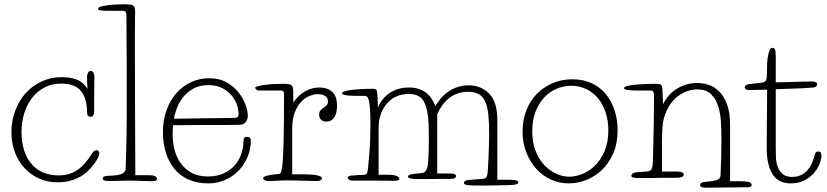

<svg xmlns="http://www.w3.org/2000/svg" viewBox="-20 -840 3840 891"><path d="M386 -428Q385 -439 384.5 -454Q384 -469 384 -483Q384 -494 388.5 -502.5Q393 -511 401 -511Q409 -511 413.5 -503Q418 -495 418 -484Q418 -470 417.5 -447.5Q417 -425 417 -401Q417 -377 417 -355Q417 -333 417 -320Q417 -312 413 -305Q409 -298 401 -298Q393 -298 388.5 -302.5Q384 -307 384 -319Q384 -380 357 -416Q330 -452 263 -452Q223 -452 189.5 -435.5Q156 -419 131.5 -389Q107 -359 93.5 -317.5Q80 -276 80 -227Q80 -134 125.5 -80Q171 -26 253 -26Q302 -26 339 -51Q376 -76 407 -128Q417 -143 428 -143Q433 -143 437 -138.5Q441 -134 441 -128Q441 -118 431 -101Q368 6 247 6Q199 6 160 -12Q121 -30 92.5 -61.5Q64 -93 48.5 -135Q33 -177 33 -225Q33 -279 50.5 -326Q68 -373 99 -407.5Q130 -442 173 -462Q216 -482 266 -482Q304 -482 334 -471.5Q364 -461 386 -428Z M607 -785Q607 -760 606.5 -732.5Q606 -705 606 -681.5Q606 -658 606 -642.5Q606 -627 606 -626Q606 -388 607 -242.5Q608 -97 608 -27H669Q694 -27 701.5 -21.5Q709 -16 709 -10Q709 -5 703 -2Q697 1 681 1Q674 1 662 0.5Q650 0 636.5 -0.5Q623 -1 608.5 -1.5Q594 -2 581 -2Q571 -2 558.5 -1.5Q546 -1 533.5 -1Q521 -1 509.5 -0.5Q498 0 490 0Q470 0 463.5 -2.5Q457 -5 457 -11Q457 -23 478 -24L501 -25Q561 -28 563 -55Q564 -85 565 -119Q566 -153 567 -196Q568 -239 568 -292Q568 -345 568 -413Q568 -480 568 -531.5Q568 -583 567.5 -624Q567 -665 567 -698Q567 -731 567 -762Q567 -778 564 -784Q561 -790 548 -790H471Q454 -790 444.5 -792Q435 -794 435 -799Q435 -806 450 -810Q465 -814 486 -816.5Q507 -819 529 -819.5Q551 -820 565 -820Q585 -820 596 -815.5Q607 -811 607 -785Z M1070 -293Q1087 -293 1087 -311Q1087 -331 1079 -354.5Q1071 -378 1054 -398Q1037 -418 1010.5 -431.5Q984 -445 947 -445Q909 -445 881.5 -431Q854 -417 834.5 -394.5Q815 -372 803.5 -344.5Q792 -317 787 -289ZM783 -259Q782 -248 781.5 -237.5Q781 -227 781 -218Q781 -182 789.5 -147Q798 -112 817.5 -84Q837 -56 868.5 -38.5Q900 -21 945 -21Q986 -21 1017 -35Q1048 -49 1068.5 -72Q1089 -95 1099.5 -125Q1110 -155 1110 -187Q1110 -205 1127 -205Q1144 -205 1144 -187Q1144 -148 1129 -112Q1114 -76 1087.5 -48.5Q1061 -21 1025 -5Q989 11 947 11Q894 11 854.5 -7Q815 -25 789 -57Q763 -89 749.5 -132.5Q736 -176 736 -226Q736 -281 752.5 -327.5Q769 -374 798 -407Q827 -440 866 -458.5Q905 -477 950 -477Q998 -477 1032 -457.5Q1066 -438 1087.5 -410.5Q1109 -383 1119.5 -353.5Q1130 -324 1130 -304Q1130 -288 1121.5 -275Q1113 -262 1095 -261Q1069 -260 1031.5 -260Q994 -260 954 -260Q942 -260 919 -260Q896 -260 870.5 -259.5Q845 -259 821 -259Q797 -259 783 -259Z M1544 -349Q1544 -337 1542 -324.5Q1540 -312 1534.5 -301Q1529 -290 1519.5 -283Q1510 -276 1495 -276Q1478 -276 1469.5 -285Q1461 -294 1461 -308Q1461 -321 1467.5 -328Q1474 -335 1481.5 -340Q1489 -345 1495.5 -351Q1502 -357 1502 -369Q1502 -386 1489 -394.5Q1476 -403 1456 -403Q1438 -403 1417 -395Q1396 -387 1378 -368Q1360 -349 1348 -318.5Q1336 -288 1336 -243V-31H1380Q1432 -31 1453 -26Q1474 -21 1474 -13Q1474 -7 1467.5 -3.5Q1461 0 1454 0Q1440 0 1421.5 -0.5Q1403 -1 1384 -1.5Q1365 -2 1347 -2.5Q1329 -3 1316 -3Q1290 -3 1269 -1.5Q1248 0 1223 0Q1215 0 1208 -4Q1201 -8 1201 -13Q1201 -19 1217 -24Q1233 -29 1259 -31Q1277 -32 1281 -36Q1285 -40 1288 -57Q1291 -73 1292.5 -98Q1294 -123 1295.5 -163.5Q1297 -204 1297.5 -263Q1298 -322 1298 -406Q1298 -420 1283 -420H1184Q1174 -420 1169 -425Q1164 -430 1164 -433Q1164 -437 1178 -440.5Q1192 -444 1212 -446.5Q1232 -449 1255.5 -450Q1279 -451 1297 -451Q1323 -451 1332 -445Q1341 -439 1341 -413V-364Q1365 -399 1396 -416.5Q1427 -434 1462 -434Q1499 -434 1521.5 -414Q1544 -394 1544 -349Z M2288 -6H2335Q2368 -6 2377 -2.5Q2386 1 2386 6Q2386 18 2346 19Q2338 19 2318.5 19.5Q2299 20 2277 20.5Q2255 21 2234 21Q2213 21 2201 21Q2159 21 2146 18.5Q2133 16 2133 9Q2133 -3 2156 -5L2220 -10Q2230 -11 2235.5 -15.5Q2241 -20 2243 -41Q2244 -50 2245 -68.5Q2246 -87 2247 -111.5Q2248 -136 2249 -164Q2250 -192 2250 -220Q2250 -272 2246 -309Q2242 -346 2231.5 -369Q2221 -392 2202 -403Q2183 -414 2153 -414Q2124 -414 2101.5 -405.5Q2079 -397 2061.5 -382.5Q2044 -368 2031 -349Q2018 -330 2009 -310V-35H2060Q2083 -35 2090 -31.5Q2097 -28 2097 -23Q2097 -18 2090.5 -14Q2084 -10 2075 -10Q2071 -10 2048.5 -10Q2026 -10 2000 -9.5Q1974 -9 1950.5 -9Q1927 -9 1920 -9Q1873 -9 1873 -21Q1873 -30 1902 -33L1937 -37Q1947 -38 1953 -44Q1959 -50 1962 -59.5Q1965 -69 1966 -81.5Q1967 -94 1968 -109Q1969 -126 1969.5 -145Q1970 -164 1970 -202Q1970 -204 1970 -223Q1970 -242 1969 -265Q1966 -334 1947 -369Q1928 -404 1876 -404Q1848 -404 1823 -394Q1798 -384 1779 -363.5Q1760 -343 1748.5 -313.5Q1737 -284 1737 -245V-29H1777Q1809 -29 1821 -23.5Q1833 -18 1833 -12Q1833 -1 1812 -1Q1808 -1 1801.5 -1Q1795 -1 1775.5 -1.5Q1756 -2 1718.5 -2Q1681 -2 1614 -2Q1606 -2 1600 -6Q1594 -10 1594 -15Q1594 -25 1620 -26Q1643 -28 1656 -28Q1669 -28 1675.5 -30Q1682 -32 1684 -38.5Q1686 -45 1688 -60Q1690 -80 1694.5 -135Q1699 -190 1699 -264Q1699 -309 1697 -335Q1695 -361 1691.5 -374.5Q1688 -388 1683 -391.5Q1678 -395 1673 -395H1640Q1567 -395 1567 -407Q1567 -412 1578.5 -416Q1590 -420 1609.5 -422.5Q1629 -425 1656 -426.5Q1683 -428 1714 -428Q1722 -428 1726 -423.5Q1730 -419 1731 -406L1734 -341Q1752 -385 1790 -409.5Q1828 -434 1877 -434Q1969 -434 2000 -347Q2029 -396 2068.5 -420Q2108 -444 2155 -444Q2212 -444 2250 -405.5Q2288 -367 2288 -282Z M2846 -236Q2846 -174 2825.5 -127.5Q2805 -81 2772.5 -50.5Q2740 -20 2700 -4.5Q2660 11 2620 11Q2576 11 2537 -6.5Q2498 -24 2469 -56Q2440 -88 2422.5 -132.5Q2405 -177 2405 -230Q2405 -282 2422 -326.5Q2439 -371 2470 -403Q2501 -435 2543 -453.5Q2585 -472 2636 -472Q2688 -472 2727.5 -453Q2767 -434 2793 -401.5Q2819 -369 2832.5 -326.5Q2846 -284 2846 -236ZM2631 -442Q2595 -442 2562.5 -428Q2530 -414 2505 -387Q2480 -360 2465 -321Q2450 -282 2450 -231Q2450 -178 2466 -138Q2482 -98 2507.5 -72Q2533 -46 2563 -33Q2593 -20 2622 -20Q2650 -20 2682 -32.5Q2714 -45 2741 -71.5Q2768 -98 2785.5 -138.5Q2803 -179 2803 -235Q2803 -280 2790.5 -318Q2778 -356 2755.5 -383.5Q2733 -411 2701 -426.5Q2669 -442 2631 -442Z M3368 1H3422Q3437 1 3452.5 4Q3468 7 3468 18Q3468 24 3463 26.5Q3458 29 3451 29Q3448 29 3433 29Q3418 29 3397 29.5Q3376 30 3352 30Q3328 30 3307 30.5Q3286 31 3271 31Q3256 31 3253 31Q3229 31 3229 19Q3229 6 3252 4Q3273 2 3286.5 0Q3300 -2 3308 -5.5Q3316 -9 3320 -14.5Q3324 -20 3324 -30Q3326 -75 3327 -119.5Q3328 -164 3328 -196Q3328 -235 3325.5 -275.5Q3323 -316 3312 -349.5Q3301 -383 3278.5 -404Q3256 -425 3216 -425Q3175 -425 3136.5 -401Q3098 -377 3075 -329Q3058 -292 3055 -257.5Q3052 -223 3052 -186V-44H3119Q3133 -44 3143 -41Q3153 -38 3153 -29Q3153 -15 3119 -15Q3116 -15 3103 -15Q3090 -15 3071.5 -15Q3053 -15 3031.5 -14.5Q3010 -14 2991 -14Q2972 -14 2958 -14Q2944 -14 2941 -14Q2924 -14 2917 -16.5Q2910 -19 2910 -24Q2910 -31 2917.5 -35.5Q2925 -40 2937 -41L2982 -44Q2997 -45 3003 -54Q3009 -63 3010 -95Q3011 -142 3012 -179.5Q3013 -217 3013.5 -252Q3014 -287 3014.5 -322Q3015 -357 3015 -398Q3015 -408 3012 -414Q3009 -420 3000 -420H2931Q2913 -420 2894.5 -422Q2876 -424 2876 -431Q2876 -438 2894.5 -442Q2913 -446 2938 -448Q2963 -450 2989 -450.5Q3015 -451 3030 -451Q3042 -451 3047.5 -446.5Q3053 -442 3054 -425L3057 -357Q3080 -403 3122.5 -429Q3165 -455 3216 -455Q3242 -455 3269 -446Q3296 -437 3318 -415Q3340 -393 3354 -355.5Q3368 -318 3368 -260Z M3540 -424Q3521 -424 3497 -423Q3473 -422 3455 -422Q3449 -422 3442.5 -425Q3436 -428 3436 -436Q3436 -441 3441 -444.5Q3446 -448 3460 -450L3511 -456Q3531 -458 3535 -468Q3539 -478 3539 -500Q3539 -521 3540 -545.5Q3541 -570 3546 -590Q3551 -610 3555 -614Q3559 -618 3564 -618Q3572 -618 3576 -611.5Q3580 -605 3580 -575V-458Q3589 -458 3613.5 -458.5Q3638 -459 3665 -460Q3692 -461 3715.5 -461.5Q3739 -462 3746 -462Q3772 -462 3772 -449Q3772 -444 3768 -439.5Q3764 -435 3755 -434Q3711 -430 3666 -429Q3621 -428 3580 -426V-152Q3580 -131 3581 -107.5Q3582 -84 3589.5 -64.5Q3597 -45 3612.5 -32Q3628 -19 3657 -19Q3679 -19 3696 -27Q3713 -35 3724.5 -47Q3736 -59 3743.5 -73.5Q3751 -88 3755 -102Q3760 -118 3763 -127.5Q3766 -137 3777 -137Q3788 -137 3790 -129.5Q3792 -122 3792 -117Q3792 -103 3784 -81Q3776 -59 3758.5 -38.5Q3741 -18 3714 -3.5Q3687 11 3650 11Q3593 11 3566 -30Q3556 -45 3550.5 -62.5Q3545 -80 3542 -98.5Q3539 -117 3538.5 -134Q3538 -151 3538 -165Z"/></svg>

Font: Life Savers
Style: Regular
Weight: 400
Version: Version 2.001; ttfautohint (v0.93) -l 8 -r 50 -G 200 -x 14 -